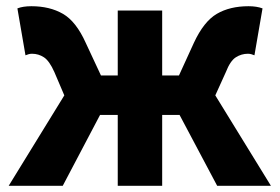

<svg xmlns="http://www.w3.org/2000/svg" viewBox="-20 -598 901 618"><path d="M8 0 187 -291 155 -366Q139 -402 121.5 -413.5Q104 -425 83 -425Q77 -425 72 -423.5Q67 -422 62 -420L36 -571Q54 -578 81 -578Q140 -578 182.5 -553.5Q225 -529 256 -460L305 -355H359V-564H502V-355H556L604 -460Q636 -529 678 -553.5Q720 -578 780 -578Q806 -578 825 -571L799 -420Q794 -422 789 -423.5Q784 -425 778 -425Q757 -425 739 -413.5Q721 -402 707 -366L673 -291L852 0H679L558 -228H502V0H359V-228H302L182 0Z"/></svg>

Font: Noto Sans KR ExtraBold
Style: Regular
Weight: 800
Designer: Ryoko NISHIZUKA  (kana, bopomofo & ideographs); Paul D. Hunt (Latin, Greek & Cyrillic); Sandoll Communications , Soo-you
Foundry: Adobe
Version: Version 2.004-H2;hotconv 1.0.118;makeotfexe 2.5.65603